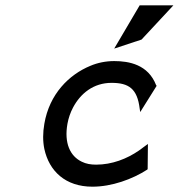

<svg xmlns="http://www.w3.org/2000/svg" viewBox="-20 -692 694 723"><path d="M513 -543 633 -672H506L410 -509ZM508 -270 570 -369 568 -371C538 -449 466 -462 410 -462C379 -462 348 -456 320 -444C240 -411 166 -338 147 -226C141 -192 141 -160 147 -131C165 -48 226 11 328 11C401 11 478 -17 534 -53L536 -55L537 -150L503 -125C458 -94 402 -72 342 -72C322 -72 304 -75 288 -83C244 -104 221 -153 234 -226C238 -248 245 -268 255 -287C283 -340 332 -380 400 -380C465 -380 497 -358 506 -283Z"/></svg>

Font: Charger Monospace
Style: Regular
Weight: 400
Designer: Jasper
Foundry: Cannot Into Space Fonts
Version: Version 0.980